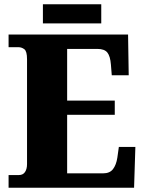

<svg xmlns="http://www.w3.org/2000/svg" viewBox="-20 -875 674 895"><path d="M20 0V-59H68Q87 -59 96.5 -73Q106 -87 106 -110V-599Q106 -636 93.5 -645.5Q81 -655 66 -655H20V-714H577L580 -524H501L497 -574Q494 -613 480.5 -630Q467 -647 434 -647H293V-406H515V-340H293V-67H461Q492 -67 507 -87Q522 -107 527 -140L534 -190H611L605 0ZM180 -766V-855H452V-766Z"/></svg>

Font: Noto Serif Myanmar SemiCondensed Black
Style: Regular
Weight: 900
Width: 4
Designer: Ben Mitchell and the Monotype Design Team
Foundry: Monotype Imaging Inc.
Version: Version 2.106; ttfautohint (v1.8.4.7-5d5b)